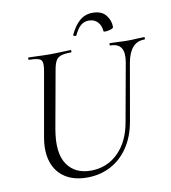

<svg xmlns="http://www.w3.org/2000/svg" viewBox="-88 -864 852 954"><g transform="rotate(-10 338.5 -387.0)"><path d="M563 -517.8Q571.2 -566 556.2 -589.5Q541.2 -613 502.4 -613Q498.6 -613 498.8 -619Q499 -625 502.4 -625Q523 -625 544.5 -623.5Q566 -622 591.6 -622Q614.2 -622 635.7 -623.5Q657.2 -625 673.6 -625Q677.6 -625 677.4 -619Q677.2 -613 673.6 -613Q636.8 -613 614.5 -587.6Q592.2 -562.2 583.2 -514L532.6 -224.8Q519.2 -148.8 483.1 -95.6Q447 -42.4 393.8 -14.6Q340.6 13.2 275.4 13.2Q209.2 13.2 164.9 -15.6Q120.6 -44.4 103.2 -96.9Q85.8 -149.4 98.4 -221L155.6 -545.4Q163.6 -588.6 151.6 -600.8Q139.6 -613 91.8 -613Q88.6 -613 88.8 -619Q89 -625 91.6 -625Q114 -625 141 -623.5Q168 -622 196.6 -622Q229.2 -622 256.3 -623.5Q283.4 -625 303 -625Q306.6 -625 306.6 -619Q306.6 -613 303 -613Q270.2 -613 252.3 -606.8Q234.4 -600.6 226.1 -584.6Q217.8 -568.6 212.8 -539.6L161 -252.2Q140.4 -133.6 179.8 -75.5Q219.2 -17.4 299.4 -17.4Q381.2 -17.4 437.8 -73.5Q494.4 -129.6 510.6 -226.8ZM480.8 -688.8Q478.6 -718 462.1 -735.8Q445.6 -753.6 417 -753.6Q395 -753.6 377.7 -739.7Q360.4 -725.8 345 -692.8Q341.8 -687.8 334.8 -690.8Q327.8 -693.8 328.8 -695.8Q349.4 -740.4 376.9 -764.4Q404.4 -788.4 442.6 -788.4Q488.2 -788.4 509.6 -761.6Q531 -734.8 531 -701.8Q531 -696.8 523.3 -693.3Q515.6 -689.8 505.9 -687.8Q496.2 -685.8 488.5 -685.8Q480.8 -685.8 480.8 -688.8Z"/></g></svg>

Font: Cormorant Light
Style: Italic
Weight: 300
Italic angle: -10°
Designer: Christian Thalmann (Catharsis Fonts)
Foundry: Catharsis Fonts
Version: Version 4.000